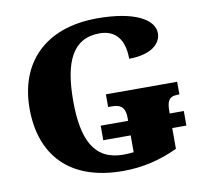

<svg xmlns="http://www.w3.org/2000/svg" viewBox="-81 -812 971 910"><g transform="rotate(-10 405.0 -357.0)"><path d="M440 10C534 10 618 -10 704 -50V-150H772V-220H704V-229C704 -277 713 -301 756 -301H765V-362H422V-301H441C490 -301 504 -277 504 -233V-220H372V-150H504V-69C485 -67 469 -66 454 -66C315 -66 264 -170 264 -358C264 -546 313 -652 442 -652C517 -652 560 -604 560 -509C667 -509 715 -555 715 -605C715 -671 623 -724 444 -724C188 -724 54 -574 54 -358C54 -137 180 10 440 10Z"/></g></svg>

Font: UArctic Serif Black
Style: Regular
Weight: 900
Designer: Customization by Puisto advertising & original work Monotype Design Team
Foundry: Monotype Imaging Inc.
Version: Version 2.004